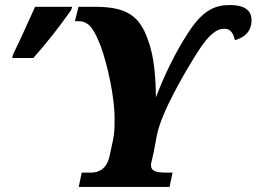

<svg xmlns="http://www.w3.org/2000/svg" viewBox="-20 -741 1017 761"><path d="M292 0H652L664 -57H632C608 -57 580 -61 579 -82C578 -92 576 -81 589 -137L602 -206C621 -299 714 -457 761 -531C808 -606 839 -627 870 -627C897 -627 906 -603 911 -582C946 -591 977 -614 977 -661C977 -688 964 -721 891 -721C834 -721 783 -703 722 -605C678 -538 631 -443 598 -355C597 -432 592 -517 565 -587C533 -676 483 -714 359 -714H291L277 -657H291C335 -657 354 -622 380 -556C405 -487 437 -351 434 -258C434 -236 434 -217 428 -186L414 -121C402 -69 369 -57 342 -57H304ZM28 -511H112C165 -571 212 -630 262 -701L266 -714H119C88 -646 64 -591 33 -528Z"/></svg>

Font: Noto Serif SemiCondensed Extra
Style: Italic
Weight: 800
Width: 4
Italic angle: -12°
Designer: Monotype Design Team
Foundry: Monotype Imaging Inc.
Version: Version 1.901